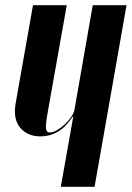

<svg xmlns="http://www.w3.org/2000/svg" viewBox="-20 -719 507 739"><path d="M260 -270Q232 -229 201.5 -211.5Q171 -194 136 -194Q86 -194 58 -227Q30 -260 40 -320L107 -699H237L161 -272Q155 -234 157.5 -221.5Q160 -209 172 -209Q184 -209 199.5 -218Q215 -227 229.5 -240.5Q244 -254 254.5 -269.5Q265 -285 267 -299L337 -699H467L344 0H214L262 -270Z"/></svg>

Font: Moniqa Black Ita Display
Style: Italic
Weight: 900
Italic angle: -10°
Designer: Rajesh Rajput
Foundry: Rajesh Rajput
Version: Version 1.000